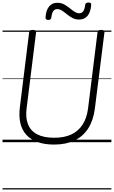

<svg xmlns="http://www.w3.org/2000/svg" viewBox="-20 -1127 903 1522"><path d="M409 19Q333 19 277.5 -1Q222 -21 188 -59Q154 -97 141.5 -151Q129 -205 137 -273L211 -871Q212 -881 218.5 -885.5Q225 -890 240 -890Q254 -890 260.5 -885.5Q267 -881 266 -871L191 -269Q181 -195 202 -142Q223 -89 275 -62Q327 -35 410 -35Q489 -35 545 -61Q601 -87 634.5 -139Q668 -191 678 -267L753 -871Q754 -881 760.5 -885.5Q767 -890 782 -890Q810 -890 808 -871L732 -266Q720 -173 679.5 -109.5Q639 -46 571 -13.5Q503 19 409 19ZM362 -969Q339 -969 341 -991Q345 -1046 369 -1075.5Q393 -1105 434 -1105Q464 -1105 487.5 -1092.5Q511 -1080 531 -1063.5Q551 -1047 570 -1034.5Q589 -1022 609 -1022Q629 -1022 640.5 -1039Q652 -1056 655 -1088Q658 -1107 681 -1107Q694 -1107 699 -1102.5Q704 -1098 703 -1086Q698 -1031 674 -1001.5Q650 -972 607 -972Q578 -972 554.5 -984.5Q531 -997 511 -1013.5Q491 -1030 472 -1042.5Q453 -1055 433 -1055Q414 -1055 402.5 -1039Q391 -1023 387 -989Q386 -979 380 -974Q374 -969 362 -969ZM0 365H863V375H0ZM0 -20H863V0H0ZM0 -505H863V-500H0ZM0 -885H863V-875H0Z"/></svg>

Font: Playwrite GB J Guides
Style: Italic
Weight: 400
Italic angle: -7.01216°
Designer: Veronika Burian, José Scaglione
Foundry: TypeTogether
Version: Version 1.003